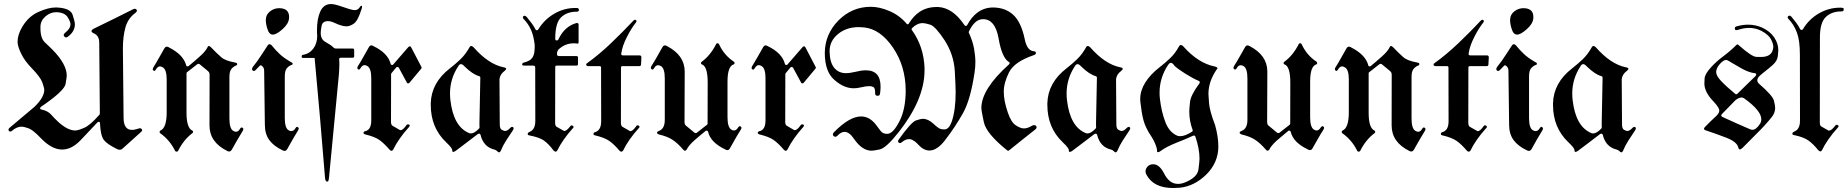

<svg xmlns="http://www.w3.org/2000/svg" viewBox="-20 -735 9190 955"><path d="M563 6.8Q513.2 -17.6 497.1 -38.1Q480 -60.5 477.5 -120.6Q477.5 -127.4 474.6 -128.4Q471.7 -129.4 470.7 -129.4Q467.8 -129.4 463.9 -125.5Q443.4 -103.5 422.6 -81.8Q401.9 -60.1 381.3 -38.1Q336.9 8.8 289.1 8.8Q236.3 8.8 180.7 -50.3Q144 -88.9 121.1 -97.2Q98.1 -105 87.4 -105Q63 -105 39.1 -84Q35.2 -80.6 30.8 -80.6Q27.3 -80.6 24.7 -83.7Q22 -86.9 22 -89.8Q22 -93.8 27.3 -99.1L151.4 -203.6Q200.2 -251 200.2 -288.1Q200.2 -297.4 190.4 -325.2Q181.2 -351.1 138.2 -395.5Q101.6 -433.1 85 -468.8Q67.4 -504.9 67.4 -527.3Q67.4 -562.5 91.3 -602.5Q122.1 -653.8 171.4 -675.8Q220.7 -697.8 256.8 -697.8H259.8H260.3H260.7H261.7Q330.6 -694.8 341.3 -661.1Q352.5 -626.5 352.5 -614.3Q352.5 -578.6 318.4 -553.2Q313.5 -548.8 308.6 -548.8Q303.7 -548.8 300.3 -553Q296.9 -557.1 296.9 -560.5Q296.9 -566.4 304.2 -572.3Q330.6 -592.8 330.6 -614.7Q330.6 -626.5 316.9 -648.9Q302.7 -672.4 262.2 -674.3H260.3H259.8H259.3H258.8H258.3Q231 -674.3 206.5 -653.8Q181.6 -632.3 181.2 -602.5V-602.1V-599.1V-598.6V-598.1V-597.7V-597.2V-596.7V-596.2V-595.2V-594.2V-593.8Q181.2 -544.4 203.6 -523.9Q214.8 -513.2 224.1 -504.4Q233.4 -495.6 241.2 -487.8Q312 -415.5 312 -358.9Q312 -351.1 306.2 -317.4Q300.3 -283.2 184.6 -204.1Q179.7 -201.2 179.7 -196.8Q179.7 -196.3 179.9 -193.8Q180.2 -191.4 187.5 -189.9Q217.8 -183.6 234.4 -165Q242.7 -155.8 251.2 -146.7Q259.8 -137.7 269 -129.4Q316.4 -85.9 354.5 -85.9Q367.7 -85.9 398.4 -99.1Q428.2 -111.3 474.6 -164.6Q476.6 -166.5 476.6 -169.9L473.6 -522.5Q473.6 -558.1 446.3 -569.3Q435.1 -574.7 435.1 -580.1Q435.1 -586.4 447.3 -592.8Q496.1 -616.2 544.7 -640.4Q593.3 -664.6 643.1 -689.5Q646.5 -691.4 650.4 -691.4Q654.8 -691.4 658 -688.2Q661.1 -685.1 661.1 -682.1Q661.1 -677.7 654.8 -671.9Q616.7 -644.5 604 -599.1Q591.3 -552.7 591.3 -495.1V-493.2V-492.7V-492.2V-491.7V-490.7L594.7 -147Q595.7 -88.9 636.2 -88.9Q649.9 -88.9 669.4 -95.7Q673.3 -97.2 676.3 -97.2Q681.2 -97.2 684.1 -93.8Q687 -90.3 687 -87.4Q687 -83.5 682.6 -79.6L589.4 4.4Q583.5 9.3 579.3 9.5Q575.2 9.8 574.2 9.8Q568.4 9.8 563 6.8Z M907.7 -175.8V-174.8V-174.3V-173.8Q907.7 -98.1 937 -85.4Q940.4 -83 940.4 -78.9Q940.4 -74.7 937 -72.8Q893.1 -39.6 865.7 15.6Q862.8 19.5 858.4 19.5Q854 19.5 851.1 15.6Q824.2 -39.1 776.9 -72.3Q773.9 -74.2 773.9 -78.6Q773.9 -83 777.3 -85.4Q809.1 -98.1 809.1 -176.3V-338.4Q809.1 -388.2 790.5 -399.4Q782.2 -404.8 775.9 -404.8Q764.2 -404.8 755.4 -389.2Q751.5 -382.3 747.6 -382.3Q745.6 -382.3 742.7 -384.5Q739.7 -386.7 739.7 -391.1Q739.7 -395 743.7 -401.4Q757.8 -423.8 770.8 -447.3Q783.7 -470.7 797.4 -494.1Q802.7 -502.9 809.6 -502.9Q814.5 -502.9 819.3 -500L819.8 -499.5Q891.6 -463.4 905.8 -411.1Q906.7 -405.8 909.2 -405.3Q911.6 -404.8 912.6 -404.8Q916 -404.8 918.5 -406.7Q932.1 -418 945.8 -429.7Q959.5 -441.4 973.6 -454.1Q1002 -479 1012.2 -500Q1014.2 -506.3 1019 -506.3Q1022.9 -506.3 1029.8 -499.5Q1059.1 -468.8 1080.1 -450.7Q1100.1 -432.6 1150.4 -423.8Q1154.8 -422.9 1156.7 -421.6Q1158.7 -420.4 1159.7 -418.9Q1160.2 -417.5 1159.7 -416Q1159.7 -410.6 1153.3 -408.7Q1140.6 -403.8 1130.9 -391.8Q1121.1 -379.9 1121.1 -352.1V-145.5Q1121.1 -95.7 1139.6 -84.5Q1147.5 -79.6 1153.8 -79.6Q1166 -79.6 1174.3 -95.2Q1178.2 -101.1 1182.1 -101.1Q1184.1 -101.1 1187.3 -98.9Q1190.4 -96.7 1190.4 -92.8Q1190.4 -88.9 1186.5 -82.5Q1171.9 -59.1 1158.9 -36.4Q1146 -13.7 1132.8 9.8Q1127 18.6 1119.6 18.6Q1115.7 18.6 1110.8 16.1Q1022 -27.3 1022 -111.3L1022.5 -361.3Q1022.5 -376 1015.1 -380.4H1014.6V-381.3L973.1 -415.5Q970.7 -417.5 967.3 -417.5Q964.8 -417.5 961.9 -416L911.1 -376.5Q907.7 -374.5 907.7 -370.6Z M1368.2 -694.3Q1418 -694.3 1418 -650.4Q1418 -648.4 1418 -646.5Q1418 -644.5 1417.5 -642.1Q1414.6 -615.7 1384.8 -589.4Q1355 -563 1337.4 -563H1336.9Q1318.8 -563 1311 -588.4Q1302.2 -614.3 1302.2 -633.8Q1302.2 -636.2 1302.2 -638.2Q1302.2 -640.1 1302.7 -642.1Q1304.2 -664.1 1324.7 -679.7Q1344.7 -694.3 1368.2 -694.3ZM1293.9 -382.3Q1293.9 -391.6 1291 -397.5Q1282.7 -410.2 1276.9 -410.2Q1273.9 -410.2 1271 -406.7L1251.5 -386.7Q1247.1 -381.8 1242.7 -381.8Q1239.7 -381.8 1236.6 -384.8Q1233.4 -387.7 1233.4 -391.6Q1233.4 -397 1238.8 -403.8Q1260.7 -430.7 1277.6 -457.5Q1294.4 -484.4 1312.5 -510.7Q1316.4 -515.1 1320.8 -515.1Q1325.7 -515.1 1330.6 -510.3Q1340.8 -497.6 1350.8 -486.8Q1360.8 -476.1 1370.6 -466.8Q1389.6 -448.2 1426.3 -426.8Q1435.5 -423.3 1435.5 -418.5Q1435.5 -418 1434.8 -415Q1434.1 -412.1 1428.7 -411.6Q1416 -406.7 1406.2 -394.8Q1396.5 -382.8 1396.5 -355V-148.4Q1396.5 -98.6 1415 -87.4Q1422.4 -83 1429.2 -83Q1441.4 -83 1450.2 -98.1Q1453.1 -104 1457.5 -104Q1459.5 -104 1462.6 -101.8Q1465.8 -99.6 1465.8 -95.7Q1465.8 -91.8 1461.9 -85.4Q1447.3 -62 1434.6 -39.3Q1421.9 -16.6 1408.7 6.8Q1402.8 15.6 1395 15.6Q1391.1 15.6 1385.7 12.7Q1341.3 -8.3 1319.3 -38.6Q1297.4 -68.8 1297.4 -114.7Z M1733.9 -493.7Q1741.7 -493.7 1741.7 -485.8V-455.6Q1741.7 -447.8 1733.9 -447.8H1674.8Q1671.4 -447.8 1668.9 -445.3Q1666.5 -442.9 1666.5 -440.4Q1666.5 -439.5 1667 -439Q1667.5 -433.6 1667.7 -427.2Q1668 -420.9 1668 -413.6Q1668 -402.8 1667.2 -390.1Q1666.5 -377.4 1665.5 -362.8L1616.2 150.9Q1614.3 167 1610.4 168H1606.4Q1598.6 168 1596.7 149.9Q1584.5 -0.5 1571.8 -148.4Q1559.1 -296.4 1544.9 -446.8H1488.3Q1481 -446.8 1480.7 -450.4Q1480.5 -454.1 1480.5 -454.6Q1480.5 -461.4 1486.3 -461.9Q1518.6 -467.3 1538.1 -492.9Q1557.6 -518.6 1557.6 -555.2Q1557.6 -557.6 1557.6 -560.5Q1557.6 -563.5 1557.1 -565.9Q1556.6 -570.8 1556.6 -575.2Q1556.6 -579.6 1556.6 -584.5Q1556.6 -642.1 1573.2 -678.2Q1590.3 -714.8 1625.5 -714.8Q1642.1 -714.8 1661.1 -708.5Q1696.8 -696.3 1716.3 -690.4Q1735.8 -684.6 1743.7 -684.6Q1759.8 -684.6 1768.1 -697.3Q1773.4 -706.1 1777.3 -706.1Q1778.3 -706.1 1779.5 -705.8Q1780.8 -705.6 1780.8 -701.7Q1780.8 -695.8 1777.3 -687Q1759.8 -631.3 1740.2 -617.7Q1720.7 -604 1703.6 -604Q1680.2 -604 1644.5 -621.1Q1625.5 -629.9 1611.8 -629.9Q1584 -629.9 1579.6 -606Q1575.2 -582 1575.2 -571.8Q1575.2 -539.1 1598.6 -526.4Q1629.4 -509.3 1638.2 -499Q1643.6 -493.7 1649.4 -493.7Z M1924.8 -129.4Q1924.8 -113.8 1932.6 -109.4L1967.8 -88.9Q1970.2 -87.4 1972.2 -87.4Q1983.9 -87.4 2002 -112.8Q2004.9 -116.7 2009.3 -116.7Q2011.7 -116.7 2014.9 -115.2Q2018.1 -113.8 2018.1 -110.4Q2018.1 -107.9 2014.2 -103Q1962.4 -45.4 1935.5 9.3Q1932.1 15.1 1926.8 15.1Q1922.9 15.1 1917.5 9.3Q1890.6 -22 1866.7 -39.1Q1843.3 -55.2 1796.9 -66.4Q1788.1 -68.8 1788.1 -74.2Q1788.1 -79.6 1794.4 -82Q1826.7 -87.4 1826.7 -136.7V-137.2V-137.7V-138.2V-344.7Q1826.7 -394.5 1808.1 -405.8Q1799.8 -411.1 1793.5 -411.1Q1781.7 -411.1 1772.9 -395.5Q1769 -388.7 1765.1 -388.7Q1763.2 -388.7 1760.3 -390.9Q1757.3 -393.1 1757.3 -397.5Q1757.3 -401.4 1761.2 -407.7Q1775.4 -430.2 1788.3 -453.6Q1801.3 -477.1 1814.9 -500.5Q1820.3 -509.3 1827.1 -509.3Q1832 -509.3 1836.9 -505.9Q1909.2 -471.2 1922.9 -418Q1924.3 -413.1 1927 -412.4Q1929.7 -411.6 1930.7 -411.6Q1934.6 -411.6 1936.5 -415L2011.7 -501.5Q2014.6 -504.4 2018.1 -504.4Q2019 -504.4 2020 -504.4Q2022.9 -503.4 2024.9 -500L2076.2 -401.9Q2077.1 -398.9 2077.1 -398.4Q2077.1 -395.5 2075.2 -393.6L2016.6 -323.2Q2013.7 -320.3 2010.3 -320.3Q2009.8 -320.3 2007.3 -320.6Q2004.9 -320.8 2003.4 -324.7L1963.9 -397.9Q1961.9 -400.9 1959.5 -401.4Q1957 -401.9 1956.5 -401.9Q1953.1 -401.9 1950.2 -398.9L1927.2 -371.1Q1925.3 -369.1 1925.3 -366.2Z M2357.4 -68.8Q2332.5 -49.8 2302.7 -27.1Q2272.9 -4.4 2247.6 14.6Q2239.7 20.5 2234.9 20.5Q2234.4 20.5 2231.9 20Q2229.5 19.5 2229.5 14.2V13.2V12.7V12.2V11.7Q2229.5 1.5 2199.2 -27.3Q2122.6 -99.6 2122.6 -213.4V-217.3V-217.8V-218.8V-219.2V-220.2V-220.7V-221.2V-221.7Q2125.5 -323.7 2217.8 -395Q2246.1 -417 2270.8 -440.7Q2295.4 -464.4 2314.5 -498.5Q2317.9 -506.3 2324.2 -506.3Q2329.1 -506.3 2335.9 -499.5Q2409.2 -416 2484.4 -400.4Q2497.6 -398.4 2497.6 -392.6Q2497.6 -388.7 2489.3 -381.8Q2466.8 -365.2 2464.4 -340.8V-339.8L2465.8 -116.7Q2465.8 -93.8 2476.6 -88.9Q2487.3 -83.5 2491.7 -83.5Q2503.9 -83.5 2517.6 -98.6Q2522.9 -104 2526.9 -104Q2529.3 -104 2532 -102.3Q2534.7 -100.6 2534.7 -96.7Q2534.7 -93.3 2531.7 -87.9Q2514.2 -61.5 2497.8 -36.4Q2481.4 -11.2 2470.2 16.6L2469.7 17.1Q2466.3 22.9 2462.4 22.9Q2458.5 22.9 2453.1 17.1Q2448.2 11.7 2440.4 9.3Q2384.8 -3.4 2370.1 -64.5Q2369.6 -66.9 2365.2 -70.3H2364.3H2363.8H2363.3Q2360.4 -70.3 2357.4 -68.8ZM2362.8 -356.4Q2332 -364.7 2292 -403.3Q2280.8 -416 2272.9 -416Q2266.1 -416 2260.7 -407.7Q2218.3 -344.2 2218.3 -270Q2218.3 -261.7 2218.8 -253.7Q2219.2 -245.6 2220.2 -237.3Q2235.4 -104.5 2314 -72.8Q2314.5 -72.8 2314.9 -72.3Q2319.8 -71.3 2322.3 -71.3Q2339.8 -71.3 2363.3 -96.2Q2365.2 -98.6 2365.2 -101.6Q2364.7 -105.5 2364.7 -111.1Q2364.7 -116.7 2364.7 -124.5L2369.1 -348.6Q2369.1 -354.5 2362.8 -356.4Z M2577.1 -415.5Q2578.1 -422.4 2587.4 -424.3Q2602.1 -428.2 2612.1 -433.8Q2622.1 -439.5 2628.2 -448.5Q2634.3 -457.5 2637 -470.7Q2639.6 -483.9 2639.6 -502.4V-502.9V-503.4V-503.9V-506.8V-507.3V-507.8V-508.3V-508.8V-509.3V-509.8V-510.7V-511.7Q2634.3 -558.6 2620.4 -588.4Q2606.4 -618.2 2585 -640.1Q2580.6 -644.5 2580.6 -648.4Q2580.6 -651.9 2583.3 -654.3Q2585.9 -656.7 2589.4 -656.7Q2593.8 -656.7 2599.6 -650.9Q2610.8 -637.2 2622.8 -621.6Q2634.8 -606 2643.1 -589.4Q2645.5 -584.5 2650.1 -584.5Q2654.8 -584.5 2657.2 -588.4Q2686.5 -637.2 2736.3 -666.5Q2785.6 -695.3 2840.8 -695.3H2841.3H2841.8H2844.7H2845.2H2846.2H2846.7H2847.2H2847.7H2848.1Q2853.5 -695.3 2855.7 -693.6Q2857.9 -691.9 2858.9 -689.9Q2859.9 -688 2859.6 -686.3Q2859.4 -684.6 2859.4 -684.6Q2859.4 -676.8 2848.1 -676.8Q2799.8 -676.8 2771 -648.9Q2741.7 -621.1 2741.7 -542Q2741.7 -535.6 2745.4 -534.7Q2749 -533.7 2750.5 -533.7Q2754.4 -533.7 2757.3 -538.6Q2787.6 -604 2847.7 -620.6H2848.1H2848.6Q2857.9 -620.6 2857.9 -612.8V-525.9V-525.4Q2857.9 -518.1 2852.5 -518.1Q2850.6 -518.1 2849.1 -518.6Q2845.2 -519 2841.1 -519.3Q2836.9 -519.5 2833 -519.5Q2790 -519.5 2756.8 -487.8Q2750.5 -478.5 2750.5 -469.2Q2750.5 -468.8 2750.5 -467Q2750.5 -465.3 2751 -462.4Q2751.5 -456.1 2763.2 -456.1H2847.2Q2855 -456.1 2855 -448.2V-417Q2855 -408.7 2847.2 -408.7H2748.5Q2741.7 -408.7 2741.7 -399.9L2741.2 -124.5Q2741.2 -108.9 2748.5 -104.5L2783.7 -84.5Q2786.6 -83.5 2787.6 -83.5Q2798.3 -83.5 2817.4 -107.9Q2819.3 -111.3 2823.2 -111.3Q2826.2 -111.3 2829.6 -108.9Q2833 -106.4 2833 -103.5Q2833 -101.1 2830.1 -98.1Q2778.3 -40.5 2751.5 14.2Q2748.5 19.5 2744.1 19.5Q2740.2 19.5 2733.9 14.2Q2709.5 -18.6 2686 -35.6Q2663.6 -51.8 2613.3 -61.5Q2605.5 -62.5 2605.2 -65.7Q2605 -68.8 2605 -69.3Q2605 -74.7 2610.4 -77.1Q2616.2 -79.6 2622.1 -83.3Q2627.9 -86.9 2632.6 -93.5Q2637.2 -100.1 2639.9 -109.9Q2642.6 -119.6 2642.6 -133.3L2642.1 -398.9Q2642.1 -408.7 2632.3 -408.7H2587.9Q2577.1 -408.7 2577.1 -415V-415.5Z M3068.4 -124.5Q3068.4 -109.9 3075.7 -104.5L3110.8 -84.5Q3112.8 -82.5 3115.7 -82.5Q3127 -82.5 3145 -107.9Q3147.5 -111.8 3151.4 -111.8Q3153.8 -111.8 3157.5 -109.6Q3161.1 -107.4 3161.1 -104.5Q3161.1 -101.6 3157.7 -98.1Q3105.5 -40.5 3079.1 14.2Q3075.2 19.5 3070.3 19.5Q3066.4 19.5 3061 14.2Q3034.2 -17.6 3010.3 -34.2Q2986.3 -50.8 2940.4 -61.5Q2932.6 -63 2932.4 -66.2Q2932.1 -69.3 2932.1 -69.8Q2932.1 -75.2 2938 -77.1Q2970.2 -85.4 2970.2 -131.8V-132.3V-132.8V-133.3L2969.7 -397.5V-397.9V-398.4Q2969.7 -406.2 2962.4 -406.2H2904.8Q2898.4 -406.2 2896 -411.6Q2895.5 -412.6 2895.5 -414.1Q2895.5 -418 2900.4 -420.9Q2929.7 -441.9 2959.5 -466.8Q2989.3 -491.7 3020 -521Q3050.8 -550.3 3078.1 -578.1Q3105.5 -606 3130.4 -632.3Q3134.3 -636.7 3138.2 -636.7Q3140.6 -636.7 3143.3 -634.8Q3146 -632.8 3146 -629.9Q3146 -627 3143.1 -623Q3131.8 -608.9 3120.6 -591.1Q3109.4 -573.2 3098.1 -550.8Q3075.2 -505.9 3070.3 -469.7Q3069.8 -468.3 3069.8 -466.3Q3069.8 -464.4 3070.8 -462.4Q3073.7 -459.5 3077.6 -459.5H3162.1Q3165.5 -459.5 3168 -457Q3170.4 -453.1 3170.4 -450.7L3168.5 -414.1Q3168 -406.2 3160.2 -406.2H3075.7Q3068.8 -406.2 3068.8 -397.9Z M3500 -324.2Q3500 -406.2 3470.2 -415Q3462.4 -420.9 3470.2 -427.7Q3513.7 -459.5 3542 -515.6Q3543.9 -520 3548.8 -520Q3553.7 -520 3556.2 -515.6Q3581.5 -460 3630.4 -428.2Q3633.8 -425.3 3633.8 -421.1Q3633.8 -417 3629.9 -415Q3598.6 -406.2 3598.6 -329.1V-328.6V-327.1V-326.7V-325.7V-325.2V-324.7V-152.3Q3598.6 -102.1 3617.2 -90.8Q3624 -85.9 3630.9 -85.9Q3642.1 -85.9 3651.9 -101.6Q3655.8 -107.4 3659.7 -107.4Q3661.6 -107.4 3664.8 -105.2Q3668 -103 3668 -99.1Q3668 -95.2 3664.1 -88.9Q3649.4 -66.4 3636.5 -43Q3623.5 -19.5 3610.4 2.9Q3605.5 11.7 3597.7 11.7Q3592.3 11.7 3587.4 8.3Q3514.2 -26.4 3502 -79.6Q3501 -83.5 3497.8 -84.5Q3494.6 -85.4 3493.2 -85.4Q3490.7 -85.4 3489.3 -83.5Q3461.4 -61 3433.6 -36.6Q3405.8 -11.7 3395.5 8.8Q3392.1 14.6 3387.2 14.6Q3382.3 14.6 3377.4 8.3Q3350.6 -22.9 3325.2 -39.6Q3300.3 -56.2 3256.8 -66.4Q3248 -70.3 3248 -74.2Q3248 -74.7 3248.3 -77.1Q3248.5 -79.6 3254.4 -82Q3260.3 -84.5 3266.1 -88.1Q3272 -91.8 3276.6 -98.4Q3281.2 -105 3283.9 -114.7Q3286.6 -124.5 3286.6 -138.2V-344.7Q3286.6 -394.5 3268.1 -405.8Q3260.3 -410.6 3253.4 -410.6Q3241.2 -410.6 3232.9 -395Q3229.5 -389.2 3225.6 -389.2Q3223.1 -389.2 3220.2 -391.4Q3217.3 -393.6 3217.3 -397.9Q3217.3 -401.9 3221.2 -408.2Q3235.4 -430.2 3248.3 -453.6Q3261.2 -477.1 3274.9 -500.5Q3280.3 -509.3 3287.1 -509.3Q3292 -509.3 3296.9 -505.9H3297.4Q3385.7 -460 3385.7 -378.9L3384.8 -128.9Q3384.8 -115.2 3392.1 -109.9L3434.1 -75.2Q3437.5 -72.8 3439.9 -72.8Q3442.4 -72.8 3445.3 -74.2Q3465.3 -89.8 3478 -99.9Q3490.7 -109.9 3496.6 -114.3Q3499.5 -116.7 3499.5 -120.6Z M3885.7 -129.4Q3885.7 -113.8 3893.6 -109.4L3928.7 -88.9Q3931.2 -87.4 3933.1 -87.4Q3944.8 -87.4 3962.9 -112.8Q3965.8 -116.7 3970.2 -116.7Q3972.7 -116.7 3975.8 -115.2Q3979 -113.8 3979 -110.4Q3979 -107.9 3975.1 -103Q3923.3 -45.4 3896.5 9.3Q3893.1 15.1 3887.7 15.1Q3883.8 15.1 3878.4 9.3Q3851.6 -22 3827.6 -39.1Q3804.2 -55.2 3757.8 -66.4Q3749 -68.8 3749 -74.2Q3749 -79.6 3755.4 -82Q3787.6 -87.4 3787.6 -136.7V-137.2V-137.7V-138.2V-344.7Q3787.6 -394.5 3769 -405.8Q3760.7 -411.1 3754.4 -411.1Q3742.7 -411.1 3733.9 -395.5Q3730 -388.7 3726.1 -388.7Q3724.1 -388.7 3721.2 -390.9Q3718.3 -393.1 3718.3 -397.5Q3718.3 -401.4 3722.2 -407.7Q3736.3 -430.2 3749.3 -453.6Q3762.2 -477.1 3775.9 -500.5Q3781.2 -509.3 3788.1 -509.3Q3793 -509.3 3797.9 -505.9Q3870.1 -471.2 3883.8 -418Q3885.3 -413.1 3887.9 -412.4Q3890.6 -411.6 3891.6 -411.6Q3895.5 -411.6 3897.5 -415L3972.7 -501.5Q3975.6 -504.4 3979 -504.4Q3980 -504.4 3981 -504.4Q3983.9 -503.4 3985.8 -500L4037.1 -401.9Q4038.1 -398.9 4038.1 -398.4Q4038.1 -395.5 4036.1 -393.6L3977.5 -323.2Q3974.6 -320.3 3971.2 -320.3Q3970.7 -320.3 3968.3 -320.6Q3965.8 -320.8 3964.4 -324.7L3924.8 -397.9Q3922.9 -400.9 3920.4 -401.4Q3918 -401.9 3917.5 -401.9Q3914.1 -401.9 3911.1 -398.9L3888.2 -371.1Q3886.2 -369.1 3886.2 -366.2Z M4333 -272V-272.5V-272.9V-273.4Q4333 -297.9 4323.7 -302.2Q4314.5 -306.6 4304.2 -306.6Q4296.4 -306.6 4285.6 -305.2Q4274.9 -303.7 4261.2 -300.3Q4243.2 -295.9 4226.1 -295.9Q4177.7 -295.9 4130.4 -337.4Q4082.5 -378.4 4082.5 -472.2Q4083.5 -565.4 4150.4 -633.3Q4217.8 -701.2 4311.5 -701.2Q4354.5 -701.2 4403.8 -680.2Q4454.1 -658.7 4488.8 -617.7Q4490.7 -614.3 4494.1 -614.3Q4494.6 -614.3 4496.6 -614.5Q4498.5 -614.7 4501 -618.7Q4511.7 -636.2 4525.1 -651.1Q4538.6 -666 4555.4 -677Q4572.3 -688 4593.3 -694.1Q4614.3 -700.2 4640.1 -700.2H4640.6H4641.1H4643.1H4643.6H4644H4644.5H4645H4646H4646.5Q4719.2 -696.3 4776.9 -610.4Q4779.8 -606 4784.2 -606Q4788.6 -606 4791 -610.8Q4801.3 -629.9 4814 -645.8Q4826.7 -661.6 4842.8 -673.3Q4858.9 -685.1 4878.2 -691.4Q4897.5 -697.8 4920.9 -697.8Q4981.4 -696.8 5020 -661.1Q5059.1 -625 5076.7 -541.5Q5087.9 -483.4 5121.6 -480Q5126.5 -480 5128.9 -478.5Q5131.3 -477.1 5132.1 -475.3Q5132.8 -473.6 5132.6 -472.2Q5132.3 -470.7 5132.3 -470.7Q5132.3 -463.4 5120.1 -460Q5025.4 -427.7 4999 -375.5Q4972.7 -322.8 4972.7 -279.3Q4972.7 -233.4 4992.7 -175.8Q5009.3 -126 5033.2 -111.3Q5056.2 -96.2 5072.8 -96.2Q5090.8 -96.2 5111.8 -108.9Q5118.7 -112.8 5124 -112.8Q5129.4 -112.8 5132.8 -108.9Q5136.2 -105 5136.2 -101.6Q5136.2 -97.2 5130.4 -91.8Q5096.7 -65.4 5064.5 -39.6Q5032.2 -13.7 4999.5 12.7Q4997.6 14.6 4994.1 14.6Q4991.2 14.6 4989.3 12.7Q4885.3 -70.8 4873.5 -127.9Q4861.3 -184.1 4861.3 -197.8Q4861.3 -291.5 4998.5 -414.6Q5002 -418 5002 -420.9Q5002 -421.4 5001.7 -423.1Q5001.5 -424.8 4997.1 -427.2Q4962.9 -449.7 4946.8 -544.9Q4929.7 -639.2 4870.6 -639.6H4870.1H4869.6H4869.1Q4828.1 -639.6 4799.3 -578.1Q4798.3 -576.2 4798.3 -574.7Q4798.3 -574.2 4799.3 -571.3Q4818.4 -530.3 4825 -492.7Q4831.5 -455.1 4831.5 -427.2Q4831.5 -414.6 4830.6 -401.6Q4829.6 -388.7 4827.6 -375.5Q4807.6 -239.7 4770 -172.4Q4750.5 -137.7 4727.8 -103.5Q4705.1 -69.3 4678.7 -35.2Q4640.1 13.7 4603 13.7Q4573.7 13.7 4546.9 -16.1Q4538.1 -25.9 4530.8 -31.2Q4523.4 -36.6 4517.6 -39.3Q4511.7 -42 4507.6 -42.5Q4503.4 -43 4501 -43Q4484.4 -43 4465.8 -27.8Q4460.9 -23.4 4456.1 -23.4Q4452.6 -23.4 4449.7 -26.1Q4446.8 -28.8 4446.8 -32.7Q4446.8 -36.1 4450.7 -41.5Q4512.2 -127.9 4536.6 -136.2Q4559.6 -144 4569.8 -144Q4596.7 -144 4622.1 -120.1Q4650.4 -93.3 4663.6 -92.3Q4669.9 -91.8 4673.3 -91.6Q4676.8 -91.3 4677.2 -91.3Q4699.7 -91.3 4712.9 -127.4Q4733.4 -184.6 4733.4 -276.4Q4733.4 -302.7 4729 -383.3Q4723.6 -464.4 4678.7 -534.2Q4632.8 -604 4606.9 -612.3Q4581.5 -620.1 4569.8 -620.1Q4541.5 -620.1 4516.6 -595.2Q4514.2 -592.8 4514.2 -589.8Q4514.2 -586.9 4516.1 -585Q4574.2 -503.9 4578.6 -398.4V-392.1V-391.6V-391.1V-390.6V-389.6V-389.2V-388.7V-388.2V-387.7V-387.2V-386.2V-385.7Q4578.6 -345.7 4569.3 -306.4Q4560.1 -267.1 4543.2 -228.8Q4526.4 -190.4 4502.9 -152.8Q4479.5 -115.2 4450.7 -78.6Q4387.2 2 4355.5 8.3Q4339.4 11.7 4329.1 13.2Q4318.8 14.6 4314.9 14.6Q4268.6 14.6 4228 -43.9Q4204.6 -79.1 4180.7 -79.1Q4163.1 -79.1 4144.5 -59.1Q4139.6 -54.7 4134.8 -54.7Q4130.4 -54.7 4126.5 -58.3Q4122.6 -62 4122.6 -66.4Q4122.6 -71.8 4128.4 -77.6Q4205.1 -155.8 4263.2 -155.8Q4305.7 -155.8 4337.9 -113.3Q4344.2 -105 4349.9 -97.4Q4355.5 -89.8 4360.8 -83Q4371.6 -69.3 4391.1 -69.3H4392.6H4393.1H4393.6H4394Q4421.9 -69.8 4453.6 -131.3Q4484.9 -191.9 4484.9 -285.2Q4484.4 -406.2 4421.4 -498.5Q4359.4 -589.8 4278.3 -598.6Q4264.6 -600.1 4251 -600.1Q4189.9 -600.1 4147.9 -565.4Q4106.4 -531.2 4106.4 -480.5V-478.5V-478V-477.1Q4107.9 -422.9 4129.9 -397Q4151.9 -371.1 4187.5 -371.1Q4207 -371.1 4235.4 -377.9Q4264.2 -385.3 4286.6 -385.3Q4359.9 -385.3 4359.9 -304.2Q4359.9 -297.4 4359.4 -289.8Q4358.9 -282.2 4357.9 -273.9Q4356 -259.3 4350.1 -259.3Q4347.7 -258.8 4345.7 -258.8Q4344.7 -258.8 4344.2 -258.8Q4333 -258.8 4333 -270Z M5424.3 -68.8Q5399.4 -49.8 5369.6 -27.1Q5339.8 -4.4 5314.5 14.6Q5306.6 20.5 5301.8 20.5Q5301.3 20.5 5298.8 20Q5296.4 19.5 5296.4 14.2V13.2V12.7V12.2V11.7Q5296.4 1.5 5266.1 -27.3Q5189.5 -99.6 5189.5 -213.4V-217.3V-217.8V-218.8V-219.2V-220.2V-220.7V-221.2V-221.7Q5192.4 -323.7 5284.7 -395Q5313 -417 5337.6 -440.7Q5362.3 -464.4 5381.3 -498.5Q5384.8 -506.3 5391.1 -506.3Q5396 -506.3 5402.8 -499.5Q5476.1 -416 5551.3 -400.4Q5564.5 -398.4 5564.5 -392.6Q5564.5 -388.7 5556.2 -381.8Q5533.7 -365.2 5531.2 -340.8V-339.8L5532.7 -116.7Q5532.7 -93.8 5543.5 -88.9Q5554.2 -83.5 5558.6 -83.5Q5570.8 -83.5 5584.5 -98.6Q5589.8 -104 5593.8 -104Q5596.2 -104 5598.9 -102.3Q5601.6 -100.6 5601.6 -96.7Q5601.6 -93.3 5598.6 -87.9Q5581.1 -61.5 5564.7 -36.4Q5548.3 -11.2 5537.1 16.6L5536.6 17.1Q5533.2 22.9 5529.3 22.9Q5525.4 22.9 5520 17.1Q5515.1 11.7 5507.3 9.3Q5451.7 -3.4 5437 -64.5Q5436.5 -66.9 5432.1 -70.3H5431.2H5430.7H5430.2Q5427.2 -70.3 5424.3 -68.8ZM5429.7 -356.4Q5398.9 -364.7 5358.9 -403.3Q5347.7 -416 5339.8 -416Q5333 -416 5327.6 -407.7Q5285.2 -344.2 5285.2 -270Q5285.2 -261.7 5285.6 -253.7Q5286.1 -245.6 5287.1 -237.3Q5302.2 -104.5 5380.9 -72.8Q5381.3 -72.8 5381.8 -72.3Q5386.7 -71.3 5389.2 -71.3Q5406.7 -71.3 5430.2 -96.2Q5432.1 -98.6 5432.1 -101.6Q5431.6 -105.5 5431.6 -111.1Q5431.6 -116.7 5431.6 -124.5L5436 -348.6Q5436 -354.5 5429.7 -356.4Z M5914.6 -60.1Q5897 -51.8 5876 -43Q5855 -34.2 5830.1 -24.4Q5781.2 -4.9 5752.9 16.1Q5745.1 22 5740.2 22Q5739.3 22 5737.1 21.2Q5734.9 20.5 5734.9 15.6V15.1V14.6V14.2V13.7V13.2V12.7V12.2Q5734.9 2.9 5727.1 -17.1Q5719.2 -37.1 5708 -54.2Q5692.4 -77.1 5682.4 -97.9Q5672.4 -118.7 5667.5 -137.2Q5662.6 -155.8 5658.9 -178Q5655.3 -200.2 5652.3 -226.6Q5651.9 -230.5 5651.6 -234.6Q5651.4 -238.8 5651.4 -242.7Q5651.4 -284.2 5676.5 -324.5Q5701.7 -364.7 5747.1 -399.9Q5775.4 -421.9 5800.3 -445.6Q5825.2 -469.2 5843.8 -503.4Q5848.1 -511.2 5854 -511.2Q5858.9 -511.2 5865.7 -504.4Q5939.5 -420.9 6022 -404.3Q6035.6 -400.9 6035.6 -395.5Q6035.6 -392.6 6031.2 -388.7Q5990.7 -329.1 5990.7 -267.6Q5990.7 -260.7 5993.7 -223.1Q5996.1 -185.5 6022.9 -115.2V-114.7L6023.4 -114.3Q6040 -55.2 6040 -6.3Q6040 73.2 5980.5 132.8Q5920.4 191.4 5848.1 198.7Q5831.5 200.2 5815.4 200.2Q5717.8 200.2 5682.6 134.3Q5677.7 126 5677.7 117.2Q5677.7 112.8 5679.4 107.4Q5681.2 102.1 5684.8 96.9Q5688.5 91.8 5694.3 87.9Q5700.2 84 5709 82.5Q5711.4 82 5716.3 82Q5746.6 82 5770 127.4Q5795.9 179.7 5839.4 179.7Q5856.4 179.7 5875.5 171.9Q5935.1 147 5940.9 108.9Q5943.4 89.8 5944.8 76.2Q5946.3 62.5 5946.3 54.2Q5946.3 5.9 5926.3 -54.2Q5926.3 -55.2 5925.8 -55.7L5925.3 -56.2Q5923.3 -61 5918.9 -61Q5917.5 -61 5914.6 -60.1ZM5942.9 -332.5Q5915.5 -343.8 5877.9 -367.2Q5839.8 -391.1 5822.8 -406.7L5821.8 -407.2V-407.7V-408.2Q5812 -422.4 5803.7 -422.4Q5797.4 -422.4 5790.5 -412.6Q5747.6 -349.1 5747.6 -273.9Q5747.6 -266.1 5748 -258.3Q5748.5 -250.5 5749.5 -242.2Q5756.8 -179.2 5776.4 -127.9Q5796.4 -75.7 5836.9 -59.6L5837.4 -59.1H5837.9Q5843.8 -57.6 5850.1 -57.6Q5874.5 -57.6 5908.7 -79.6Q5912.6 -82 5912.6 -85.9Q5912.6 -87.9 5912.1 -88.9Q5895.5 -132.8 5895.5 -179.7Q5895.5 -185.5 5896.2 -197.3Q5897 -209 5898.9 -226.1Q5901.9 -261.2 5946.3 -320.8Q5947.8 -323.7 5947.8 -325.7Q5947.8 -330.6 5942.9 -332.5Z M6397.9 -324.2Q6397.9 -406.2 6368.2 -415Q6360.4 -420.9 6368.2 -427.7Q6411.6 -459.5 6439.9 -515.6Q6441.9 -520 6446.8 -520Q6451.7 -520 6454.1 -515.6Q6479.5 -460 6528.3 -428.2Q6531.7 -425.3 6531.7 -421.1Q6531.7 -417 6527.8 -415Q6496.6 -406.2 6496.6 -329.1V-328.6V-327.1V-326.7V-325.7V-325.2V-324.7V-152.3Q6496.6 -102.1 6515.1 -90.8Q6522 -85.9 6528.8 -85.9Q6540 -85.9 6549.8 -101.6Q6553.7 -107.4 6557.6 -107.4Q6559.6 -107.4 6562.7 -105.2Q6565.9 -103 6565.9 -99.1Q6565.9 -95.2 6562 -88.9Q6547.4 -66.4 6534.4 -43Q6521.5 -19.5 6508.3 2.9Q6503.4 11.7 6495.6 11.7Q6490.2 11.7 6485.4 8.3Q6412.1 -26.4 6399.9 -79.6Q6398.9 -83.5 6395.8 -84.5Q6392.6 -85.4 6391.1 -85.4Q6388.7 -85.4 6387.2 -83.5Q6359.4 -61 6331.5 -36.6Q6303.7 -11.7 6293.5 8.8Q6290 14.6 6285.2 14.6Q6280.3 14.6 6275.4 8.3Q6248.5 -22.9 6223.1 -39.6Q6198.2 -56.2 6154.8 -66.4Q6146 -70.3 6146 -74.2Q6146 -74.7 6146.2 -77.1Q6146.5 -79.6 6152.3 -82Q6158.2 -84.5 6164.1 -88.1Q6169.9 -91.8 6174.6 -98.4Q6179.2 -105 6181.9 -114.7Q6184.6 -124.5 6184.6 -138.2V-344.7Q6184.6 -394.5 6166 -405.8Q6158.2 -410.6 6151.4 -410.6Q6139.2 -410.6 6130.9 -395Q6127.4 -389.2 6123.5 -389.2Q6121.1 -389.2 6118.2 -391.4Q6115.2 -393.6 6115.2 -397.9Q6115.2 -401.9 6119.1 -408.2Q6133.3 -430.2 6146.2 -453.6Q6159.2 -477.1 6172.9 -500.5Q6178.2 -509.3 6185.1 -509.3Q6189.9 -509.3 6194.8 -505.9H6195.3Q6283.7 -460 6283.7 -378.9L6282.7 -128.9Q6282.7 -115.2 6290 -109.9L6332 -75.2Q6335.4 -72.8 6337.9 -72.8Q6340.3 -72.8 6343.3 -74.2Q6363.3 -89.8 6376 -99.9Q6388.7 -109.9 6394.5 -114.3Q6397.5 -116.7 6397.5 -120.6Z M6787.6 -175.8V-174.8V-174.3V-173.8Q6787.6 -98.1 6816.9 -85.4Q6820.3 -83 6820.3 -78.9Q6820.3 -74.7 6816.9 -72.8Q6772.9 -39.6 6745.6 15.6Q6742.7 19.5 6738.3 19.5Q6733.9 19.5 6731 15.6Q6704.1 -39.1 6656.7 -72.3Q6653.8 -74.2 6653.8 -78.6Q6653.8 -83 6657.2 -85.4Q6689 -98.1 6689 -176.3V-338.4Q6689 -388.2 6670.4 -399.4Q6662.1 -404.8 6655.8 -404.8Q6644 -404.8 6635.3 -389.2Q6631.3 -382.3 6627.4 -382.3Q6625.5 -382.3 6622.6 -384.5Q6619.6 -386.7 6619.6 -391.1Q6619.6 -395 6623.5 -401.4Q6637.7 -423.8 6650.6 -447.3Q6663.6 -470.7 6677.2 -494.1Q6682.6 -502.9 6689.5 -502.9Q6694.3 -502.9 6699.2 -500L6699.7 -499.5Q6771.5 -463.4 6785.6 -411.1Q6786.6 -405.8 6789.1 -405.3Q6791.5 -404.8 6792.5 -404.8Q6795.9 -404.8 6798.3 -406.7Q6812 -418 6825.7 -429.7Q6839.4 -441.4 6853.5 -454.1Q6881.8 -479 6892.1 -500Q6894 -506.3 6898.9 -506.3Q6902.8 -506.3 6909.7 -499.5Q6939 -468.8 6960 -450.7Q6980 -432.6 7030.3 -423.8Q7034.7 -422.9 7036.6 -421.6Q7038.6 -420.4 7039.6 -418.9Q7040 -417.5 7039.6 -416Q7039.6 -410.6 7033.2 -408.7Q7020.5 -403.8 7010.7 -391.8Q7001 -379.9 7001 -352.1V-145.5Q7001 -95.7 7019.5 -84.5Q7027.3 -79.6 7033.7 -79.6Q7045.9 -79.6 7054.2 -95.2Q7058.1 -101.1 7062 -101.1Q7064 -101.1 7067.1 -98.9Q7070.3 -96.7 7070.3 -92.8Q7070.3 -88.9 7066.4 -82.5Q7051.8 -59.1 7038.8 -36.4Q7025.9 -13.7 7012.7 9.8Q7006.8 18.6 6999.5 18.6Q6995.6 18.6 6990.7 16.1Q6901.9 -27.3 6901.9 -111.3L6902.3 -361.3Q6902.3 -376 6895 -380.4H6894.5V-381.3L6853 -415.5Q6850.6 -417.5 6847.2 -417.5Q6844.7 -417.5 6841.8 -416L6791 -376.5Q6787.6 -374.5 6787.6 -370.6Z M7283.2 -124.5Q7283.2 -109.9 7290.5 -104.5L7325.7 -84.5Q7327.6 -82.5 7330.6 -82.5Q7341.8 -82.5 7359.9 -107.9Q7362.3 -111.8 7366.2 -111.8Q7368.7 -111.8 7372.3 -109.6Q7376 -107.4 7376 -104.5Q7376 -101.6 7372.6 -98.1Q7320.3 -40.5 7293.9 14.2Q7290 19.5 7285.2 19.5Q7281.2 19.5 7275.9 14.2Q7249 -17.6 7225.1 -34.2Q7201.2 -50.8 7155.3 -61.5Q7147.5 -63 7147.2 -66.2Q7147 -69.3 7147 -69.8Q7147 -75.2 7152.8 -77.1Q7185.1 -85.4 7185.1 -131.8V-132.3V-132.8V-133.3L7184.6 -397.5V-397.9V-398.4Q7184.6 -406.2 7177.2 -406.2H7119.6Q7113.3 -406.2 7110.8 -411.6Q7110.4 -412.6 7110.4 -414.1Q7110.4 -418 7115.2 -420.9Q7144.5 -441.9 7174.3 -466.8Q7204.1 -491.7 7234.9 -521Q7265.6 -550.3 7293 -578.1Q7320.3 -606 7345.2 -632.3Q7349.1 -636.7 7353 -636.7Q7355.5 -636.7 7358.2 -634.8Q7360.8 -632.8 7360.8 -629.9Q7360.8 -627 7357.9 -623Q7346.7 -608.9 7335.4 -591.1Q7324.2 -573.2 7313 -550.8Q7290 -505.9 7285.2 -469.7Q7284.7 -468.3 7284.7 -466.3Q7284.7 -464.4 7285.6 -462.4Q7288.6 -459.5 7292.5 -459.5H7377Q7380.4 -459.5 7382.8 -457Q7385.3 -453.1 7385.3 -450.7L7383.3 -414.1Q7382.8 -406.2 7375 -406.2H7290.5Q7283.7 -406.2 7283.7 -397.9Z M7557.1 -694.3Q7606.9 -694.3 7606.9 -650.4Q7606.9 -648.4 7606.9 -646.5Q7606.9 -644.5 7606.4 -642.1Q7603.5 -615.7 7573.7 -589.4Q7543.9 -563 7526.4 -563H7525.9Q7507.8 -563 7500 -588.4Q7491.2 -614.3 7491.2 -633.8Q7491.2 -636.2 7491.2 -638.2Q7491.2 -640.1 7491.7 -642.1Q7493.2 -664.1 7513.7 -679.7Q7533.7 -694.3 7557.1 -694.3ZM7482.9 -382.3Q7482.9 -391.6 7480 -397.5Q7471.7 -410.2 7465.8 -410.2Q7462.9 -410.2 7460 -406.7L7440.4 -386.7Q7436 -381.8 7431.6 -381.8Q7428.7 -381.8 7425.5 -384.8Q7422.4 -387.7 7422.4 -391.6Q7422.4 -397 7427.7 -403.8Q7449.7 -430.7 7466.6 -457.5Q7483.4 -484.4 7501.5 -510.7Q7505.4 -515.1 7509.8 -515.1Q7514.6 -515.1 7519.5 -510.3Q7529.8 -497.6 7539.8 -486.8Q7549.8 -476.1 7559.6 -466.8Q7578.6 -448.2 7615.2 -426.8Q7624.5 -423.3 7624.5 -418.5Q7624.5 -418 7623.8 -415Q7623 -412.1 7617.7 -411.6Q7605 -406.7 7595.2 -394.8Q7585.4 -382.8 7585.4 -355V-148.4Q7585.4 -98.6 7604 -87.4Q7611.3 -83 7618.2 -83Q7630.4 -83 7639.2 -98.1Q7642.1 -104 7646.5 -104Q7648.4 -104 7651.6 -101.8Q7654.8 -99.6 7654.8 -95.7Q7654.8 -91.8 7650.9 -85.4Q7636.2 -62 7623.5 -39.3Q7610.8 -16.6 7597.7 6.8Q7591.8 15.6 7584 15.6Q7580.1 15.6 7574.7 12.7Q7530.3 -8.3 7508.3 -38.6Q7486.3 -68.8 7486.3 -114.7Z M7939.5 -68.8Q7914.6 -49.8 7884.8 -27.1Q7855 -4.4 7829.6 14.6Q7821.8 20.5 7816.9 20.5Q7816.4 20.5 7814 20Q7811.5 19.5 7811.5 14.2V13.2V12.7V12.2V11.7Q7811.5 1.5 7781.2 -27.3Q7704.6 -99.6 7704.6 -213.4V-217.3V-217.8V-218.8V-219.2V-220.2V-220.7V-221.2V-221.7Q7707.5 -323.7 7799.8 -395Q7828.1 -417 7852.8 -440.7Q7877.4 -464.4 7896.5 -498.5Q7899.9 -506.3 7906.2 -506.3Q7911.1 -506.3 7918 -499.5Q7991.2 -416 8066.4 -400.4Q8079.6 -398.4 8079.6 -392.6Q8079.6 -388.7 8071.3 -381.8Q8048.8 -365.2 8046.4 -340.8V-339.8L8047.9 -116.7Q8047.9 -93.8 8058.6 -88.9Q8069.3 -83.5 8073.7 -83.5Q8085.9 -83.5 8099.6 -98.6Q8105 -104 8108.9 -104Q8111.3 -104 8114 -102.3Q8116.7 -100.6 8116.7 -96.7Q8116.7 -93.3 8113.8 -87.9Q8096.2 -61.5 8079.8 -36.4Q8063.5 -11.2 8052.2 16.6L8051.8 17.1Q8048.3 22.9 8044.4 22.9Q8040.5 22.9 8035.2 17.1Q8030.3 11.7 8022.5 9.3Q7966.8 -3.4 7952.1 -64.5Q7951.7 -66.9 7947.3 -70.3H7946.3H7945.8H7945.3Q7942.4 -70.3 7939.5 -68.8ZM7944.8 -356.4Q7914.1 -364.7 7874 -403.3Q7862.8 -416 7855 -416Q7848.1 -416 7842.8 -407.7Q7800.3 -344.2 7800.3 -270Q7800.3 -261.7 7800.8 -253.7Q7801.3 -245.6 7802.2 -237.3Q7817.4 -104.5 7896 -72.8Q7896.5 -72.8 7897 -72.3Q7901.9 -71.3 7904.3 -71.3Q7921.9 -71.3 7945.3 -96.2Q7947.3 -98.6 7947.3 -101.6Q7946.8 -105.5 7946.8 -111.1Q7946.8 -116.7 7946.8 -124.5L7951.2 -348.6Q7951.2 -354.5 7944.8 -356.4Z M8621.6 -605Q8649.4 -612.3 8675.3 -612.3Q8712.9 -612.3 8747.1 -596.7Q8785.6 -578.1 8805.4 -548.1Q8825.2 -518.1 8825.2 -485.8Q8825.2 -482.4 8824.5 -474.9Q8823.7 -467.3 8822.8 -455.6Q8819.8 -432.1 8797.9 -412.1Q8786.6 -402.3 8777.8 -395Q8769 -387.7 8761.5 -381.8Q8753.9 -376 8747.3 -370.6Q8740.7 -365.2 8734.4 -359.4Q8720.7 -347.2 8720.7 -335.4Q8720.7 -325.7 8730.5 -317.4Q8796.9 -259.8 8803.2 -234.9Q8809.6 -210 8809.6 -198.7Q8809.6 -173.8 8792.5 -152.3Q8758.8 -110.8 8721.7 -74.5Q8684.6 -38.1 8647.9 0Q8638.7 8.3 8633.8 8.3Q8628.4 8.3 8626 -2Q8619.6 -28.8 8568.8 -49.3Q8543 -59.1 8516.1 -68.8Q8489.3 -78.6 8460.9 -87.9Q8455.6 -90.3 8455.6 -94.2Q8455.6 -97.2 8459.5 -102.5Q8486.3 -130.4 8515.1 -156.7Q8531.7 -171.9 8531.7 -185.1Q8531.7 -187.5 8531 -190.7Q8530.3 -193.8 8527.3 -199Q8524.4 -204.1 8519 -211.4Q8513.7 -218.8 8503.9 -229Q8457.5 -276.9 8457.5 -319.3Q8457.5 -320.3 8457.8 -326.2Q8458 -332 8458.5 -343.3Q8459.5 -366.2 8489.3 -398.9Q8517.6 -430.2 8552.2 -455.6Q8586.9 -481.4 8618.2 -512.7Q8619.6 -514.2 8621.6 -514.2Q8624.5 -514.2 8628.4 -510.3Q8693.8 -452.1 8716.3 -452.1Q8727.5 -451.7 8733.2 -451.7Q8738.8 -451.7 8739.3 -451.7Q8781.2 -451.7 8794.4 -477.5Q8800.3 -490.2 8800.3 -502.4Q8800.3 -517.6 8788.6 -540Q8776.4 -562.5 8741.2 -581.5Q8711.9 -596.2 8679.7 -596.2Q8653.8 -596.2 8624.5 -586.4Q8621.1 -585 8617.2 -585Q8610.8 -585 8609.9 -589.1Q8608.9 -593.3 8608.9 -594.7Q8608.9 -602.5 8621.6 -605ZM8610.8 -268.1Q8613.3 -266.1 8616.2 -266.1Q8619.1 -266.1 8621.6 -268.6L8712.4 -357.4Q8715.3 -361.3 8715.3 -364.3Q8715.3 -365.2 8714.4 -367.9Q8713.4 -370.6 8707.5 -371.1Q8680.2 -374 8646 -392.6Q8618.7 -408.2 8602.8 -417.5Q8586.9 -426.8 8581.5 -430.2Q8570.3 -437 8565.9 -437Q8551.8 -437 8532.7 -414.6Q8516.1 -395 8516.1 -376.5Q8516.1 -358.4 8540.5 -332.3Q8564.9 -306.2 8610.8 -268.1ZM8543.5 -166.5Q8541.5 -163.1 8541.5 -160.6Q8541.5 -156.7 8546.4 -153.8Q8581.5 -137.7 8616 -122.1Q8650.4 -106.4 8685.5 -91.8Q8691.4 -89.4 8696.3 -89.4Q8715.3 -89.4 8734.4 -119.6Q8740.7 -129.4 8740.7 -141.6Q8740.7 -185.1 8654.3 -246.6Q8648.9 -250 8641.6 -250Q8629.4 -250 8612.3 -236.8Z M8875 -641.6Q8871.6 -645 8871.6 -648.4Q8871.6 -651.9 8874.5 -654.5Q8877.4 -657.2 8880.4 -657.2Q8885.3 -657.2 8890.1 -652.3Q8901.4 -638.7 8913.3 -623Q8925.3 -607.4 8933.6 -590.8Q8936 -585.9 8940.7 -585.9Q8945.3 -585.9 8947.8 -589.8Q8976.1 -638.2 9026.4 -668Q9076.7 -696.8 9131.3 -696.8H9135.3H9135.7H9136.7H9137.2H9137.7H9138.2H9138.7Q9149.9 -695.8 9150.4 -691.9V-686.5Q9150.4 -678.2 9138.7 -678.2Q9090.3 -678.2 9061.5 -650.4Q9032.2 -622.6 9032.2 -548.8L9031.7 -126Q9031.7 -110.4 9039.1 -106L9074.2 -85.9Q9075.2 -85.4 9077.6 -85.4Q9089.8 -85.4 9107.9 -109.4Q9111.3 -114.3 9115.7 -114.3Q9118.2 -114.3 9121.6 -112.3Q9125 -110.4 9125 -107.4Q9125 -104 9120.6 -99.6Q9068.8 -42 9042 12.7Q9039.1 18.1 9034.7 18.1Q9030.8 18.1 9024.4 12.7Q9000 -18.1 8975.1 -36.1Q8949.7 -53.7 8903.8 -63Q8896 -64 8895.8 -67.1Q8895.5 -70.3 8895.5 -70.8Q8895.5 -76.2 8900.9 -78.6Q8906.7 -81.1 8912.6 -84.7Q8918.5 -88.4 8923.1 -95Q8927.7 -101.6 8930.4 -111.3Q8933.1 -121.1 8933.1 -134.8L8932.6 -462.9Q8932.6 -534.2 8917.5 -573.7Q8901.9 -614.7 8875 -641.6Z"/></svg>

Font: UnifrakturMaguntia sl
Style: Regular
Weight: 400
Designer: j. 'mach' wust, based on a font by Peter Wiegel, original typeface by Carl Albert Fahrenwaldt 1901
Version: Version 2010-11-24